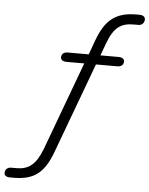

<svg xmlns="http://www.w3.org/2000/svg" viewBox="-87 -762 776 998"><g transform="rotate(5 301.5 -262.5)"><path d="M3 188H21C127 188 180 149 222 36L397 -436H509C528 -436 541 -446 541 -464C541 -476 531 -485 510 -485H416L440 -550C471 -635 509 -660 574 -660H600C617 -660 630 -673 630 -691C630 -703 620 -713 601 -713H584C471 -713 420 -663 382 -559L355 -485H245C226 -485 213 -475 213 -457C213 -445 223 -436 244 -436H336L165 26C133 109 95 137 33 137H4C-14 137 -27 149 -27 167C-27 180 -17 188 3 188Z"/></g></svg>

Font: SN Pro Light
Style: Italic
Weight: 300
Italic angle: -8.99998°
Designer: Tobias Whetton
Foundry: Supernotes
Version: Version 1.001;Glyphs 3.2 (3249)